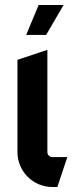

<svg xmlns="http://www.w3.org/2000/svg" viewBox="-20 -730 310 770"><path d="M135 -710 85 -590H165L235 -710ZM170 -120V-530L50 -490V-120C50 -42.7 112.7 20 190 20H210L250 -100H190C179 -100 170 -109 170 -120Z"/></svg>

Font: Abibas
Style: Medium
Weight: 500
Version: Version 0.3